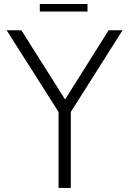

<svg xmlns="http://www.w3.org/2000/svg" viewBox="-20 -918 631 938"><path d="M266 0V-371L12.5 -770H84.5L298 -432L510.5 -770H578.5L326 -371V0ZM174.5 -898.5H407.5V-861.5H174.5Z"/></svg>

Font: Junction Light
Style: Regular
Weight: 300
Designer: Caroline Hadilaksono
Foundry: Caroline Hadilaksono, Tyler Finck, The League of Moveable Type
Version: Version 2.000; ttfautohint (v1.8.3)